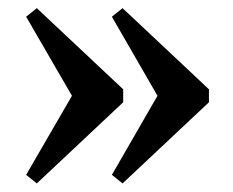

<svg xmlns="http://www.w3.org/2000/svg" viewBox="-20 -446 558 459"><path d="M274.5 -201.5 68 -7.5 42.5 -28 152 -217 42.5 -406 68 -426.5 274.5 -232.5ZM479.5 -201.5 273 -7.5 247.5 -28 356.5 -217 247.5 -406 273 -426.5 479.5 -232.5Z"/></svg>

Font: Newsreader Text SemiBold
Style: Regular
Weight: 600
Designer: Hugues Gentile
Foundry: Production Type
Version: Version 1.001